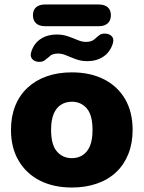

<svg xmlns="http://www.w3.org/2000/svg" viewBox="-20 -826 642 857"><path d="M301 11Q219 11 158 -20Q97 -51 63 -109Q29 -167 29 -246Q29 -306 48 -353.5Q67 -401 103 -434.5Q139 -468 189 -485.5Q239 -503 301 -503Q383 -503 444 -472Q505 -441 538.5 -383.5Q572 -326 572 -246Q572 -187 553 -139Q534 -91 498.5 -57.5Q463 -24 412.5 -6.5Q362 11 301 11ZM301 -120Q328 -120 349 -133.5Q370 -147 381.5 -174.5Q393 -202 393 -246Q393 -313 367 -342.5Q341 -372 301 -372Q274 -372 253 -359Q232 -346 220 -318.5Q208 -291 208 -246Q208 -180 234 -150Q260 -120 301 -120ZM182 -709Q155 -709 141 -722Q127 -735 127 -758Q127 -781 141 -793.5Q155 -806 182 -806H420Q447 -806 461 -793.5Q475 -781 475 -758Q475 -735 461 -722Q447 -709 420 -709ZM152 -550Q133 -551 123 -563.5Q113 -576 120 -596Q132 -633 162 -652.5Q192 -672 233 -672Q260 -672 283 -664Q306 -656 326 -647.5Q346 -639 363 -639Q376 -639 385.5 -642Q395 -645 402 -651Q414 -662 424 -669.5Q434 -677 450 -676Q470 -675 480 -663Q490 -651 483 -630Q471 -593 441 -573Q411 -553 369 -553Q343 -553 319.5 -561.5Q296 -570 276.5 -578.5Q257 -587 239 -587Q227 -587 217 -584Q207 -581 201 -574Q189 -564 179 -556.5Q169 -549 152 -550Z"/></svg>

Font: Nunito ExtraLight Black
Style: Regular
Weight: 900
Version: Version 3.602